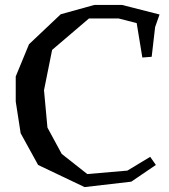

<svg xmlns="http://www.w3.org/2000/svg" viewBox="-20 -741 686 781"><path d="M614 -70 514 -2 324 20 135 -70 64 -199 44 -328V-430L98 -561L227 -683L364 -721H476L629 -682L611 -631L597 -510L559 -507L536 -647L462 -666H342L192 -538L159 -374L173 -222L231 -115L335 -33L498 -47L591 -103Z"/></svg>

Font: Alike Angular
Style: Regular
Weight: 400
Version: Version 1.210